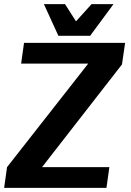

<svg xmlns="http://www.w3.org/2000/svg" viewBox="-33 -907 633 927"><path d="M556 -596 170 -100H495L481 0H-13L1 -100L393 -600H69L83 -700H571ZM179 -887H281L334 -804L409 -887H515L402 -734H249Z"/></svg>

Font: Krub
Style: Bold Italic
Weight: 700
Italic angle: -8°
Designer: Ekaluck Peanpanawate
Foundry: Cadson Demak Co.,Ltd.
Version: Version 1.000; ttfautohint (v1.6)